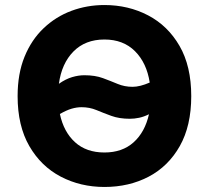

<svg xmlns="http://www.w3.org/2000/svg" viewBox="-20 -729 830 763"><path d="M395 14Q300 14 221.5 -27Q143 -68 96.5 -148.5Q50 -229 50 -347Q50 -436 77.5 -503.5Q105 -571 153.5 -617Q202 -663 264 -686Q326 -709 395 -709Q490 -709 568.5 -668Q647 -627 693.5 -546.5Q740 -466 740 -347Q740 -229 694.5 -148.5Q649 -68 571 -27Q493 14 395 14ZM507 -384Q536 -384 575 -401Q563 -479 516.5 -525.5Q470 -572 395 -572Q319 -572 272 -524.5Q225 -477 214 -396Q241 -415 266.5 -422.5Q292 -430 315 -430Q358 -430 389 -418.5Q420 -407 447.5 -395.5Q475 -384 507 -384ZM395 -123Q466 -123 511 -163.5Q556 -204 572 -275Q552 -265 533 -261Q514 -257 496 -257Q454 -257 422.5 -268.5Q391 -280 363.5 -291.5Q336 -303 304 -303Q285 -303 264.5 -297Q244 -291 218 -276Q233 -205 278 -164Q323 -123 395 -123Z"/></svg>

Font: Ubuntu Sans ExtraBold
Style: Regular
Weight: 800
Designer: Dalton Maag Ltd
Foundry: Dalton Maag Ltd
Version: Version 1.006; ttfautohint (v1.8.4.7-5d5b)